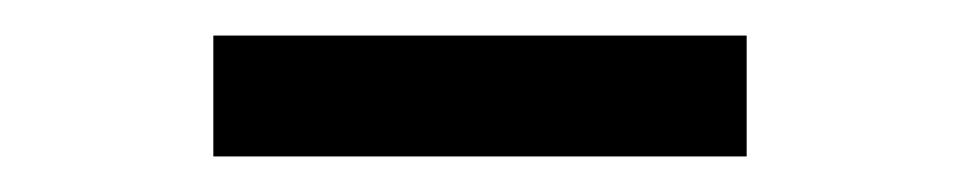

<svg xmlns="http://www.w3.org/2000/svg" viewBox="-20 -724 540 108"><path d="M100 -636V-704H400V-636Z"/></svg>

Font: Iosevka Algr
Style: Regular
Weight: 400
Monospace: yes
Designer: Belleve Invis
Foundry: Belleve Invis
Version: Version 26.0.2; ttfautohint (v1.8.3)